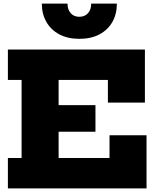

<svg xmlns="http://www.w3.org/2000/svg" viewBox="-20 -1038 868 1058"><path d="M506 -458.5V-312H202V-458.5ZM583.5 -292.5H787.5V0H23.5V-167.5H99V-597.5H23.5V-765H778.5V-472.5H574.5V-597.5H303V-167.5H583.5ZM624 -1018Q624 -960 598.8 -916.2Q573.5 -872.5 527.2 -848.2Q481 -824 417 -824Q353.5 -824 307.2 -848.5Q261 -873 235.8 -916.8Q210.5 -960.5 210.5 -1018H352Q352 -985.5 369.5 -965.5Q387 -945.5 417 -945.5Q447.5 -945.5 465 -965.5Q482.5 -985.5 482.5 -1018Z"/></svg>

Font: Hepta Slab ExtraLight ExtraBold
Style: Regular
Weight: 800
Version: Version 1.102